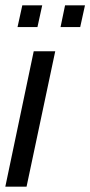

<svg xmlns="http://www.w3.org/2000/svg" viewBox="-22 -703 340 723"><path d="M-2 0 105 -510H186L78 0ZM206 -601 223 -683H298L280 -601ZM44 -601 62 -683H137L119 -601Z"/></svg>

Font: Saira ExtraCondensed Medium
Style: Italic
Weight: 500
Width: 2
Italic angle: -12°
Designer: Hector Gatti with collaboration of the Omnibus-Type team
Foundry: Omnibus-Type
Version: Version 1.101